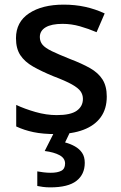

<svg xmlns="http://www.w3.org/2000/svg" viewBox="-20 -569 524 829"><path d="M441 -152Q441 -99 415 -63Q389 -27 340 -8.5Q291 10 222 10Q165 10 124.5 1.5Q84 -7 50 -23V-116Q86 -99 133 -85.5Q180 -72 225 -72Q285 -72 311.5 -91Q338 -110 338 -142Q338 -160 328 -174.5Q318 -189 290.5 -204.5Q263 -220 210 -240Q159 -261 123 -281.5Q87 -302 68 -330.5Q49 -359 49 -404Q49 -474 105.5 -511.5Q162 -549 255 -549Q304 -549 347.5 -539.5Q391 -530 432 -511L397 -430Q362 -445 325 -455.5Q288 -466 250 -466Q202 -466 177 -451Q152 -436 152 -409Q152 -390 163.5 -376Q175 -362 204 -348Q233 -334 283 -314Q333 -295 368.5 -275Q404 -255 422.5 -226Q441 -197 441 -152ZM346 134Q346 184 310 212Q274 240 197 240Q180 240 165 238Q150 236 141 234V171Q151 173 167.5 175Q184 177 199 177Q228 177 244.5 168.5Q261 160 261 137Q261 114 237 101Q213 88 173 83L215 0H283L261 46Q284 52 303.5 63Q323 74 334.5 91Q346 108 346 134Z"/></svg>

Font: Noto Sans Cham Medium
Style: Regular
Weight: 500
Version: Version 2.002